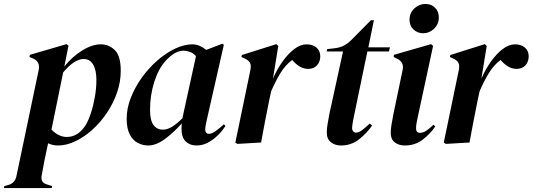

<svg xmlns="http://www.w3.org/2000/svg" viewBox="-82 -720 2691 970"><path d="M211 15Q185 15 161 4Q150 54 142 94Q134 134 128 170Q123 203 156 212L181 220L179 230H-62L-60 220L-41 215Q-6 205 1 170L114 -369Q121 -408 86 -424L67 -432L69 -443L254 -497L264 -489L243 -384Q282 -433 332.5 -464.5Q383 -496 427 -496Q468 -496 498 -467Q528 -438 528 -362Q528 -307 509.5 -253Q491 -199 458.5 -150.5Q426 -102 385 -65Q344 -28 299 -6.5Q254 15 211 15ZM340 -422Q317 -422 290 -404Q263 -386 237 -354L178 -65Q215 -28 255 -28Q314 -28 352 -90Q366 -114 378 -151Q390 -188 397.5 -231.5Q405 -275 405 -316Q405 -366 388.5 -394Q372 -422 340 -422Z M667 15Q639 15 614 2Q589 -11 573.5 -41Q558 -71 558 -120Q558 -173 579 -226.5Q600 -280 635 -328.5Q670 -377 713 -414.5Q756 -452 802 -474Q848 -496 889 -496Q909 -496 926.5 -488.5Q944 -481 960 -468L1041 -499L1049 -494L962 -111Q955 -83 955 -65Q955 -44 974 -44Q988 -44 1006.5 -57Q1025 -70 1049 -92L1057 -84Q1042 -60 1019.5 -37.5Q997 -15 969.5 0Q942 15 911 15Q877 15 856 -5.5Q835 -26 835 -69Q835 -83 836 -96Q796 -51 751.5 -18Q707 15 667 15ZM676 -165Q676 -112 693.5 -88.5Q711 -65 740 -65Q764 -65 788 -80Q812 -95 840 -123Q842 -135 845 -148L908 -436Q895 -452 877 -458Q859 -464 845 -464Q802 -464 755 -413Q718 -372 697 -305Q676 -238 676 -165Z M1117 7 1107 0 1183 -366Q1188 -392 1180 -404.5Q1172 -417 1153 -425L1138 -432L1140 -442L1314 -497L1324 -488L1297 -323Q1318 -371 1346 -410Q1374 -449 1405 -472.5Q1436 -496 1467 -496Q1498 -496 1517 -479.5Q1536 -463 1536 -436Q1536 -408 1519.5 -390Q1503 -372 1475 -372Q1453 -372 1433 -383.5Q1413 -395 1394 -417Q1359 -391 1334 -349.5Q1309 -308 1288 -259L1278 -213Q1267 -160 1257 -107Q1247 -54 1237 0Z M1641 15Q1610 15 1589.5 -1.5Q1569 -18 1569 -50Q1569 -70 1573 -93.5Q1577 -117 1582 -144L1651 -460H1568L1571 -472L1607 -476Q1635 -479 1656 -490Q1677 -501 1696 -521L1792 -618H1807L1779 -481H1888L1883 -460H1774L1705 -127Q1701 -108 1699 -94.5Q1697 -81 1697 -72Q1697 -62 1703 -56Q1709 -50 1716 -50Q1730 -50 1746 -61.5Q1762 -73 1786 -96L1798 -86Q1773 -49 1733 -17Q1693 15 1641 15Z M2056 -552Q2028 -552 2007.5 -570.5Q1987 -589 1987 -620Q1987 -655 2011.5 -677.5Q2036 -700 2067 -700Q2097 -700 2116 -681Q2135 -662 2135 -632Q2135 -598 2111 -575Q2087 -552 2056 -552ZM1963 15Q1932 15 1912 -1Q1892 -17 1892 -48Q1892 -66 1896 -91Q1900 -116 1905 -141L1952 -366Q1961 -407 1923 -424L1907 -432L1908 -443L2096 -497L2106 -488L2028 -126Q2024 -108 2022 -95.5Q2020 -83 2020 -71Q2020 -49 2040 -49Q2055 -49 2070 -58.5Q2085 -68 2108 -90L2117 -81Q2092 -44 2053.5 -14.5Q2015 15 1963 15Z M2170 7 2160 0 2236 -366Q2241 -392 2233 -404.5Q2225 -417 2206 -425L2191 -432L2193 -442L2367 -497L2377 -488L2350 -323Q2371 -371 2399 -410Q2427 -449 2458 -472.5Q2489 -496 2520 -496Q2551 -496 2570 -479.5Q2589 -463 2589 -436Q2589 -408 2572.5 -390Q2556 -372 2528 -372Q2506 -372 2486 -383.5Q2466 -395 2447 -417Q2412 -391 2387 -349.5Q2362 -308 2341 -259L2331 -213Q2320 -160 2310 -107Q2300 -54 2290 0Z"/></svg>

Font: DM Serif Display
Style: Italic
Weight: 400
Italic angle: -12°
Designer: Colophon Foundry, Frank Grießhammer
Foundry: Colophon Foundry
Version: Version 5.100; ttfautohint (v1.8.2)